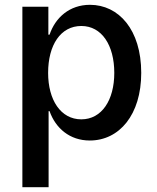

<svg xmlns="http://www.w3.org/2000/svg" viewBox="-20 -574 653 798"><path d="M73 204H182V-112H186C211 -41 270 10 353 10C476 10 567 -97 567 -271C567 -451 473 -554 354 -554C269 -554 210 -501 186 -430H181V-546H73ZM180 -271C180 -387 232 -466 318 -466C403 -466 455 -386 455 -271C455 -158 403 -78 318 -78C232 -78 180 -159 180 -271Z"/></svg>

Font: Wafeq Medium
Style: Regular
Weight: 500
Designer: Rasmus Andersson & Azza Alameddine
Foundry: Google & TypeTogether
Version: Version 3.000;January 28, 2025;FontCreator 15.0.0.3014 64-bi